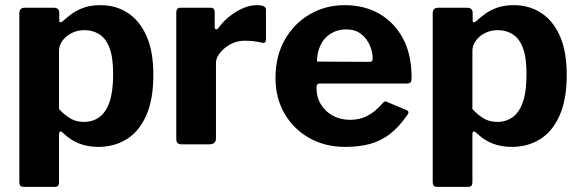

<svg xmlns="http://www.w3.org/2000/svg" viewBox="-20 -560 2253 745"><path d="M188 -530Q210 -530 210 -510V-480Q210 -474 214 -473.5Q218 -473 224 -478Q240 -493 259.5 -507Q279 -521 306 -530.5Q333 -540 370 -540Q429 -540 475 -510.5Q521 -481 548 -421.5Q575 -362 575 -269Q575 -173 547 -111Q519 -49 471 -19.5Q423 10 362 10Q323 10 290 -2Q257 -14 228 -41Q218 -51 213.5 -50Q209 -49 209 -35V148Q209 165 194 165H71Q55 165 55 147V-508Q55 -519 60 -524.5Q65 -530 78 -530H188ZM209 -137Q229 -115 252 -101Q275 -87 305 -87Q340 -87 365.5 -105.5Q391 -124 405 -164.5Q419 -205 419 -272Q419 -337 405 -374Q391 -411 365.5 -427Q340 -443 308 -443Q280 -443 257.5 -431.5Q235 -420 222 -401.5Q209 -383 209 -363V-137Z M685 0Q674 0 669 -5Q664 -10 664 -20V-511Q664 -530 680 -530H797Q813 -530 813 -513V-454Q813 -448 817.5 -446.5Q822 -445 827 -451Q847 -478 872.5 -498Q898 -518 925 -529Q952 -540 976 -540Q1012 -540 1012 -523V-407Q1012 -391 997 -394Q979 -399 960 -400.5Q941 -402 927 -402Q909 -402 889.5 -395Q870 -388 854 -375Q838 -362 828 -347Q818 -332 818 -315V-23Q818 0 792 0H685Z M1208 -220Q1208 -183 1225.5 -154.5Q1243 -126 1272.5 -110.5Q1302 -95 1339 -95Q1375 -95 1405.5 -110.5Q1436 -126 1467 -162Q1471 -166 1474 -166.5Q1477 -167 1485 -163L1557 -133Q1571 -127 1560 -113Q1528 -67 1493 -40Q1458 -13 1415.5 -1.5Q1373 10 1320 10Q1242 10 1181 -24Q1120 -58 1084.5 -118.5Q1049 -179 1049 -257Q1049 -343 1085.5 -406.5Q1122 -470 1183 -505Q1244 -540 1317 -540Q1394 -540 1452 -506.5Q1510 -473 1543.5 -411Q1577 -349 1577 -260Q1577 -249 1575 -243Q1573 -237 1560 -236H1220Q1214 -236 1211 -232Q1208 -228 1208 -220ZM1409 -320Q1420 -320 1423 -322.5Q1426 -325 1426 -334Q1426 -359 1414.5 -385Q1403 -411 1380.5 -428.5Q1358 -446 1323 -446Q1290 -446 1264 -430Q1238 -414 1224 -385.5Q1210 -357 1210 -321Z M1792 -530Q1814 -530 1814 -510V-480Q1814 -474 1818 -473.5Q1822 -473 1828 -478Q1844 -493 1863.5 -507Q1883 -521 1910 -530.5Q1937 -540 1974 -540Q2033 -540 2079 -510.5Q2125 -481 2152 -421.5Q2179 -362 2179 -269Q2179 -173 2151 -111Q2123 -49 2075 -19.5Q2027 10 1966 10Q1927 10 1894 -2Q1861 -14 1832 -41Q1822 -51 1817.5 -50Q1813 -49 1813 -35V148Q1813 165 1798 165H1675Q1659 165 1659 147V-508Q1659 -519 1664 -524.5Q1669 -530 1682 -530H1792ZM1813 -137Q1833 -115 1856 -101Q1879 -87 1909 -87Q1944 -87 1969.5 -105.5Q1995 -124 2009 -164.5Q2023 -205 2023 -272Q2023 -337 2009 -374Q1995 -411 1969.5 -427Q1944 -443 1912 -443Q1884 -443 1861.5 -431.5Q1839 -420 1826 -401.5Q1813 -383 1813 -363V-137Z"/></svg>

Font: Libre Franklin Thin
Style: Bold
Weight: 700
Version: Version 3.000